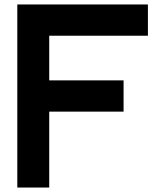

<svg xmlns="http://www.w3.org/2000/svg" viewBox="-20 -790 682 860"><path d="M572.5 -770H642.5V-630H572.5H200.5V-430H454.7H533.5V-290H454.7H200.5V-20V50H57.5V-20V-290V-430V-700V-770H127.5Z"/></svg>

Font: Nordica Plus
Style: NordicaClassicRgExt
Weight: 500
Version: Version 1.01